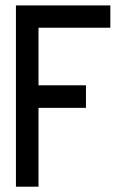

<svg xmlns="http://www.w3.org/2000/svg" viewBox="-20 -704 468 723"><path d="M40 -1V-683.6H395.5V-599.6H125V-382.8H303.7V-297.9H125V-1Z"/></svg>

Font: Post No Bills Colombo
Style: SemiBold
Weight: 700
Designer: Kosala Senevirathne, Siva Puranthara, Lasantha Premarathna, Tharique Azeez
Foundry: Mooniak
Version: Version 1.220 ; ttfautohint (v1.5)